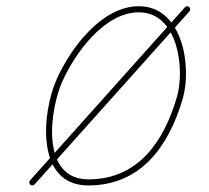

<svg xmlns="http://www.w3.org/2000/svg" viewBox="-20 -570 653 600"><path d="M551.1 -261.8C580.1 -361.4 551.2 -550.5 414 -550.5C296.7 -550.5 199.8 -417.7 157.3 -322.9C111.6 -220.8 88.2 9.5 256 9.5C422.2 9.5 508.6 -115.9 551.1 -261.8ZM174.7 -315.1C213.7 -402.3 305.2 -531.5 414 -531.5C537 -531.5 558.1 -353.7 532.9 -267.1C492.8 -129.6 413.3 -9.5 256 -9.5C105.5 -9.5 135.2 -226.9 174.7 -315.1ZM557.9 -547.3C557.9 -547.3 557.9 -547.3 557.9 -547.3C396.6 -367 235.3 -186.7 73.9 -6.3C70.4 -2.4 70.8 3.6 74.7 7.1C78.6 10.6 84.6 10.2 88.1 6.3C88.1 6.3 88.1 6.3 88.1 6.3C249.4 -174 410.7 -354.3 572.1 -534.6C575.6 -538.5 575.2 -544.5 571.3 -548C567.4 -551.5 561.4 -551.2 557.9 -547.3Z"/></svg>

Font: FRB American Cursive Extralight
Style: Italic
Weight: 200
Italic angle: -25°
Version: Version 2.0;Modular Font Editor K font №1